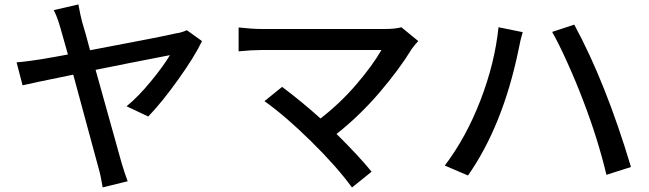

<svg xmlns="http://www.w3.org/2000/svg" viewBox="-20 -788 2907 860"><path d="M644 -266.1 546.9 -312Q598.6 -354 655.3 -422.9Q711.9 -491.7 741.2 -541Q734.9 -539.6 680.4 -529.1Q626 -518.6 550.5 -503.7Q475.1 -488.8 408.2 -475.1Q523.9 -61 524.9 -57.1Q538.1 -12.7 551.8 23.9L439.9 51.3Q431.2 -2.4 421.4 -35.2Q416 -54.2 308.1 -453.6Q123 -416 81.1 -405.8L54.2 -508.8Q81.5 -510.7 115 -515.4Q148.4 -520 166.5 -522.9Q184.6 -525.9 229.5 -533.9Q274.4 -542 284.2 -543.9Q275.9 -574.2 264.2 -615Q252.4 -655.8 250 -665Q235.8 -714.4 220.7 -742.7L331.1 -768.1Q340.3 -717.3 348.1 -689Q362.8 -642.1 383.3 -563Q707.5 -624 769 -638.7Q791 -641.1 816.9 -652.8L884.8 -604Q851.6 -534.2 777.8 -431.2Q704.1 -328.1 644 -266.1Z M1777.8 -666 1853.5 -604Q1848.1 -598.6 1843 -592.5Q1837.9 -586.4 1832.8 -579.8Q1827.6 -573.2 1825.7 -570.8Q1767.6 -476.1 1678.7 -372.3Q1589.8 -268.6 1487.3 -188Q1583 -93.8 1644.5 -19L1556.6 51.8Q1488.8 -41.5 1374 -154.5Q1259.3 -267.6 1164.6 -335L1243.7 -398.9Q1336.9 -328.6 1415.5 -257.3Q1502.9 -324.7 1575.7 -409.4Q1648.4 -494.1 1688.5 -564H1151.4Q1108.9 -564 1048.8 -558.1V-665Q1109.4 -658.2 1151.4 -658.2H1704.6Q1752 -658.2 1777.8 -666Z M1972.2 -46.4Q2068.4 -173.3 2132.3 -339.4Q2196.3 -505.4 2212.9 -666L2321.3 -644Q2311 -610.8 2302.2 -563Q2231.4 -223.1 2076.2 -2ZM2592.3 -336.9Q2562 -417 2522.2 -505.6Q2482.4 -594.2 2453.1 -645L2552.2 -677.7Q2693.8 -416.5 2806.2 -40L2696.3 -4.9Q2658.7 -163.6 2592.3 -336.9Z"/></svg>

Font: Karasuma Gothic
Style: Regular
Weight: 500
Designer: Rasmus Andersson / Ryoko Nishizuka
Foundry: Genbu
Version: Version 1.00